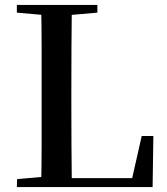

<svg xmlns="http://www.w3.org/2000/svg" viewBox="-20 -755 675 775"><path d="M48 0 49 -32 195 -45H209L208 0ZM146 0Q148 -85 148 -168.5Q148 -252 148 -327V-393Q148 -479 148 -565Q148 -651 146 -735H270Q269 -651 268.5 -565Q268 -479 268 -390V-330Q268 -254 268.5 -170Q269 -86 270 0ZM208 0 209 -36H565L507 -7L552 -206H599L596 0ZM48 -704V-735H373V-704L224 -691H195Z"/></svg>

Font: Noto Serif KR SemiBold
Style: Regular
Weight: 600
Designer: Ryoko NISHIZUKA 西塚涼子 (kana & ideographs); Frank Grießhammer (Latin, Greek & Cyrillic); Wenlong ZHANG 张文龙 (bopomofo); San
Foundry: Adobe
Version: Version 2.003-H1;hotconv 1.1.1;makeotfexe 2.6.0